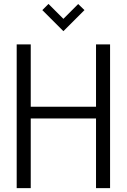

<svg xmlns="http://www.w3.org/2000/svg" viewBox="-20 -968 652 988"><path d="M197.8 -916 229.5 -947.8 306.2 -871.1 382.3 -947.3 414.6 -916 306.2 -807.6ZM65.9 0V-739.7H138.2V-418.9H474.1V-739.7H546.4V0H474.1V-358.4H138.2V0Z"/></svg>

Font: News Cycle
Style: Regular
Weight: 500
Version: Version 0.5.2